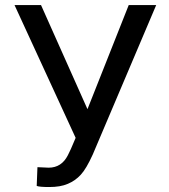

<svg xmlns="http://www.w3.org/2000/svg" viewBox="-20 -731 668 761"><path d="M142.6 -710.9H37.6L279.8 -184.6L261.2 -141.1L249 -115.7C232.4 -83 207 -66.4 172.9 -66.4L128.4 -68.4L125.5 5.9C132.8 8.8 148.9 10.3 174.8 10.3C204.6 10.3 229 6.3 249 -2.4C268.6 -10.7 285.6 -22.5 300.3 -38.6C314.9 -54.2 330.6 -81.1 347.7 -118.7L599.1 -710.9H490.2L326.7 -298.3Z"/></svg>

Font: Roboto
Style: Regular
Weight: 400
Designer: Google
Version: Version 2.137; 2017